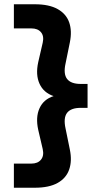

<svg xmlns="http://www.w3.org/2000/svg" viewBox="-20 -770 454 899"><path d="M143 -750Q210 -750 250 -727.5Q290 -705 304 -665Q318 -625 307 -571L287 -473Q276 -424 294 -400.5Q312 -377 358 -377H390V-265H358Q312 -265 294 -241.5Q276 -218 287 -168L307 -70Q318 -17 304 23.5Q290 64 250 86.5Q210 109 143 109H45V-4H127Q157 -4 172 -22.5Q187 -41 180 -72L159 -162Q146 -221 165 -263Q184 -305 231 -320Q184 -336 165 -378Q146 -420 159 -479L180 -570Q187 -601 172 -619Q157 -637 127 -637H45V-750Z"/></svg>

Font: Instrument Sans SemiCondensed
Style: Bold
Weight: 700
Width: 4
Designer: Rodrigo Fuenzalida
Foundry: fragTYPE
Version: Version 1.000;gftools[0.9.28]